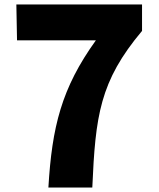

<svg xmlns="http://www.w3.org/2000/svg" viewBox="-20 -785 709 857"><path d="M56 -605H408C254 -391 212 -218 196 52H392C406 -268 425 -422 614 -647V-765H53Z"/></svg>

Font: GenEiGothic-pro-Heavy
Style: Bold
Weight: 900
Designer: Ryoko NISHIZUKA (kana & ideographs); Paul D. Hunt (Latin, Greek & Cyrillic); Wenlong ZHANG (bopomofo); Sandoll Communica
Foundry: Adobe Systems Incorporated; o_tamon
Version: Version 1.000.140830